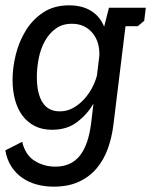

<svg xmlns="http://www.w3.org/2000/svg" viewBox="-21 -476 566 719"><path d="M387 -447H525L519 -398L495 -378H449L404 -11Q398 39 382.5 81.5Q367 124 340 155.5Q313 187 273.5 205Q234 223 180 223Q147 223 117 215Q87 207 62.5 190Q38 173 21.5 147.5Q5 122 -1 87L62 55Q74 105 109 126.5Q144 148 186 148Q245 148 277.5 107.5Q310 67 320 -13L329 -88Q306 -48 268 -19Q230 10 174 10Q137 10 109.5 -4Q82 -18 63.5 -42.5Q45 -67 35.5 -101.5Q26 -136 26 -177Q26 -222 38 -271Q50 -320 75.5 -361.5Q101 -403 141 -429.5Q181 -456 238 -456Q287 -456 320.5 -435Q354 -414 369 -376ZM248 -387Q213 -387 188 -369Q163 -351 147 -322Q131 -293 124 -257.5Q117 -222 117 -187Q117 -127 138 -93Q159 -59 203 -59Q230 -59 252.5 -71.5Q275 -84 293 -103.5Q311 -123 323.5 -146.5Q336 -170 342 -193L351 -267Q353 -320 324.5 -353.5Q296 -387 248 -387Z"/></svg>

Font: Zilla Slab Medium
Style: Regular
Weight: 500
Designer: Typotheque.com
Foundry: Typotheque type foundry
Version: Version 1.1; 2017